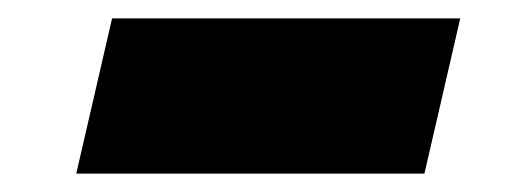

<svg xmlns="http://www.w3.org/2000/svg" viewBox="-20 -375 574 209"><path d="M481 -355 442 -186H63L102 -355Z"/></svg>

Font: Prodigy Sans ExtraBold
Style: Italic
Weight: 800
Italic angle: -13°
Designer: Wei Huang
Foundry: Wei Huang
Version: Version 1.003; ttfautohint (v1.8.3)